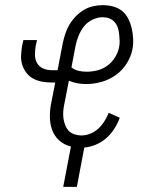

<svg xmlns="http://www.w3.org/2000/svg" viewBox="-20 -562 590 747"><path d="M226 165 256 8Q230 2 210.5 -15.5Q191 -33 182.5 -57.5Q174 -82 174 -109.5Q174 -137 180 -165L195 -241H180Q161 -241 142.5 -244.5Q124 -248 108.5 -256.5Q93 -265 82.5 -279Q72 -293 66.5 -310Q61 -327 62 -346Q63 -365 66 -384L71 -406H124L119 -384Q116 -367 116 -349Q116 -331 124 -317Q132 -303 147 -296Q162 -289 180 -289H204L224 -393Q228 -412 234 -430.5Q240 -449 250 -466Q260 -483 274.5 -498Q289 -513 305.5 -523Q322 -533 341.5 -537.5Q361 -542 379 -542Q401 -542 421 -536.5Q441 -531 455.5 -519Q470 -507 479 -489Q488 -471 492.5 -451.5Q497 -432 498 -411Q499 -390 495 -369Q489 -340 472 -313.5Q455 -287 429 -269Q403 -251 373.5 -243Q344 -235 316 -235Q298 -235 281 -238Q264 -241 248 -248L230 -156Q227 -142 226 -128Q225 -114 227 -100.5Q229 -87 234 -74.5Q239 -62 247.5 -53Q256 -44 269.5 -39.5Q283 -35 297 -35Q314 -35 331.5 -42Q349 -49 362.5 -61.5Q376 -74 386 -90Q396 -106 403 -123L446 -104Q438 -82 425 -61.5Q412 -41 394 -25Q376 -9 353.5 0.5Q331 10 308 12L279 165ZM317 -283Q337 -283 358 -288Q379 -293 397 -306Q415 -319 427 -338Q439 -357 443 -377Q446 -390 445.5 -403.5Q445 -417 443.5 -430Q442 -443 438 -455Q434 -467 425.5 -476.5Q417 -486 405 -490.5Q393 -495 379 -495Q360 -495 340 -485.5Q320 -476 307 -459.5Q294 -443 286 -423.5Q278 -404 274 -384L258 -300Q270 -290 285.5 -286.5Q301 -283 317 -283Z"/></svg>

Font: Lode Dark Term
Style: Italic
Weight: 400
Italic angle: -11°
Monospace: yes
Designer: Belleve Invis
Foundry: Belleve Invis
Version: Version 29.2.0